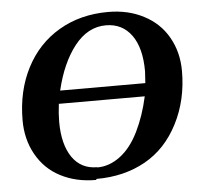

<svg xmlns="http://www.w3.org/2000/svg" viewBox="-50 -711 821 777"><g transform="rotate(-5 361.0 -322.5)"><path d="M312 10 309 14Q228 14 165 -19Q103 -51 68 -114Q34 -175 34 -252Q34 -371 82 -464Q130 -557 217 -608Q304 -659 417 -659Q498 -659 561 -626Q625 -593 659 -533Q694 -472 694 -395Q694 -277 645 -182Q596 -86 510 -38Q424 10 312 10ZM318 -37 319 -36Q368 -36 412 -69Q456 -102 487 -165Q518 -228 535 -306H186Q181 -266 181 -233Q181 -142 217 -89Q253 -37 318 -37ZM545 -407Q545 -501 508 -553Q470 -606 403 -606Q329 -606 275 -537Q222 -469 196 -359H542Z"/></g></svg>

Font: Libra Serif Modern
Style: Bold Italic
Weight: 700
Italic angle: -12°
Designer: Stefan Peev, Context Ltd
Foundry: Stefan Peev, Context Ltd
Version: Version 1.000